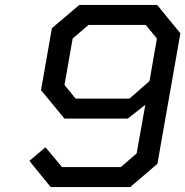

<svg xmlns="http://www.w3.org/2000/svg" viewBox="-20 -757 750 777"><path d="M507 0H185L99 -106L164 -161L231 -81H469L533 -136L568 -333L497 -277H241L146 -392L190 -643L301 -737H616L710 -622L617 -94ZM286 -358H504L585 -429L615 -601L570 -656H338L274 -601L241 -413Z"/></svg>

Font: Tomorrow
Style: Italic
Weight: 400
Italic angle: -10°
Designer: Tony de Marco, Monica Rizzolli
Foundry: Just in Type
Version: Version 2.002